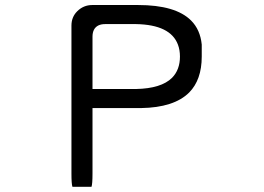

<svg xmlns="http://www.w3.org/2000/svg" viewBox="-20 -721 1040 757"><path d="M344.7 -370.1V-576.2Q344.7 -608.9 367.7 -620.6Q378.9 -626 394.5 -626H516.6Q652.3 -623.5 681.6 -544.9Q689.5 -523.9 689.5 -498Q689.5 -445.8 658.2 -414.1Q615.7 -372.1 516.6 -370.1ZM340.8 15.6Q344.7 3.9 344.7 -36.1V-294.9H536.1Q666 -296.9 725.6 -356Q775.4 -406.2 775.4 -498V-545.4Q769.5 -604 733.4 -640.1Q672.4 -701.2 524.4 -701.2H343.8Q309.1 -701.2 284.2 -676.3Q261.7 -653.8 261.7 -620.1V-36.1Q261.7 4.4 265.6 15.6Z"/></svg>

Font: YuPearl-Light
Style: Light
Weight: 300
Designer: Max Yao
Foundry: Max-Everyday
Version: Version 1.011; ttfautohint (v1.8.3)